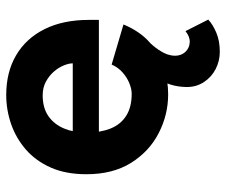

<svg xmlns="http://www.w3.org/2000/svg" viewBox="-76 -484 743 632"><g transform="rotate(-90 296.0 -168.5)"><path d="M441 183Q411 183 384.5 169.5Q358 156 341.5 131Q325 106 325 74Q326 16 355.5 -23Q385 -62 458 -96L483 -60Q460 -37 448 -19Q436 -1 432 12Q428 25 428 35Q428 56 440.5 69.5Q453 83 472 84Q491 85 509 70L547 145Q531 160 504 171.5Q477 183 441 183ZM301 13Q234 13 173.5 -18Q113 -49 75.5 -109Q38 -169 38 -256Q38 -324 60 -373.5Q82 -423 119.5 -455.5Q157 -488 203.5 -504Q250 -520 299 -520Q374 -520 429.5 -487.5Q485 -455 515.5 -394Q546 -333 546 -248V-215H143L142 -301H403Q403 -314 396 -331Q389 -348 375.5 -363.5Q362 -379 342.5 -389.5Q323 -400 298 -400Q256 -400 229 -381Q202 -362 188.5 -329.5Q175 -297 175 -256Q175 -210 188.5 -176.5Q202 -143 230.5 -125Q259 -107 303 -107Q318 -107 337 -114.5Q356 -122 373 -137Q390 -152 399 -173L531 -134Q508 -79 470.5 -46.5Q433 -14 389 -0.5Q345 13 301 13Z"/></g></svg>

Font: Inclusive Sans
Style: Bold
Weight: 700
Designer: Olivia King
Foundry: Olivia King
Version: Version 2.004